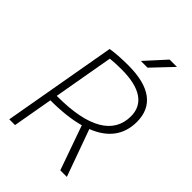

<svg xmlns="http://www.w3.org/2000/svg" viewBox="-259 -999 1103 1103"><g transform="rotate(45 293.0 -447.0)"><path d="M34.7 0H81.5L124.5 -244.1C214.4 -244.1 291 -252.9 353.5 -270.5L449.2 0H502.4L399.4 -285.6C508.3 -328.1 564 -402.8 564 -508.3C564 -636.7 473.6 -703.1 300.3 -703.1C242.7 -703.1 192.9 -699.7 156.7 -693.4ZM132.3 -288.1 196.8 -654.8C223.6 -657.7 254.9 -659.2 289.1 -659.2C439 -659.2 517.1 -606.4 517.1 -506.8C517.1 -363.3 387.7 -288.1 139.6 -288.1ZM332 -771.5H386.7L502.9 -894H443.4Z"/></g></svg>

Font: Cascadia Code PL ExtraLight
Style: Italic
Weight: 200
Italic angle: -10°
Monospace: yes
Designer: Aaron Bell
Foundry: Saja Typeworks
Version: Version 2404.023